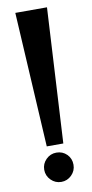

<svg xmlns="http://www.w3.org/2000/svg" viewBox="-84 -736 379 788"><g transform="rotate(-10 106.0 -342.0)"><path d="M40 -700H172L141 -138H72ZM45 -45Q45 -70 63 -88Q81 -106 106 -106Q132 -106 149.5 -88.5Q167 -71 167 -45Q167 -20 149 -2Q131 16 106 16Q81 16 63 -2Q45 -20 45 -45Z"/></g></svg>

Font: Piscolabis
Style: Regular
Weight: 400
Designer: Ariel Martín Pérez
Foundry: Tunera Type Foundry
Version: Version 1.000